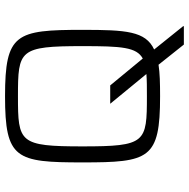

<svg xmlns="http://www.w3.org/2000/svg" viewBox="-14 -618 732 743"><g transform="rotate(-90 351.5 -246.0)"><path d="M551 100H622V97L532 -15C603 -48 608 -124 608 -292C608 -550 594 -592 351 -592C108 -592 95 -550 95 -292C95 -34 108 8 351 8C402 8 441 7 473 2ZM351 -43C172 -43 157 -47 157 -292C157 -537 172 -542 351 -542C530 -542 545 -537 545 -292C545 -141 541 -83 497 -59L393 -185H322L437 -45C413 -43 386 -43 351 -43Z"/></g></svg>

Font: Saira UNSAM Light SC
Style: Regular
Weight: 300
Designer: Hector Gatti with collaboration of the Omnibus-Type team
Foundry: Omnibus-Type
Version: Version 1.072;PS 001.072;hotconv 1.0.88;makeotf.lib2.5.64775